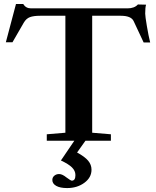

<svg xmlns="http://www.w3.org/2000/svg" viewBox="-20 -705 781 962"><path d="M214.4 0V-32.2L307.6 -40V-626H181.6Q148.4 -626 129.9 -619.1Q111.3 -612.3 99.1 -591.3L42.5 -493.2H9.3L60.1 -685.1H96.2Q109.4 -663.1 135.3 -663.1H618.7Q653.3 -663.1 670.9 -682.6L711.9 -681.6Q707.5 -668.5 707.5 -636.7Q707.5 -624 715.8 -574.7Q724.1 -525.4 732.4 -492.2H699.7L649.4 -599.6Q636.7 -626 585 -626H441.9V-40L535.6 -32.2V0H408.2L366.2 59.1Q404.8 80.1 421.6 100.1Q438.5 120.1 438.5 145.5Q438.5 184.6 402.6 210.9Q366.7 237.3 316.4 237.3Q281.2 237.3 261.7 226.3Q242.2 215.3 242.2 196.8Q242.2 183.6 252.2 175.3Q262.2 167 276.4 167Q292 167 313 184.1Q334.5 200.2 339.8 200.2Q357.9 200.2 357.9 172.4Q357.9 150.9 340.6 133.8Q323.2 116.7 285.2 99.1L352.5 0Z"/></svg>

Font: Elstob 10pt SemiBold
Style: Regular
Weight: 600
Designer: Peter S. Baker
Version: Version 1.015